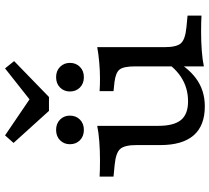

<svg xmlns="http://www.w3.org/2000/svg" viewBox="-56 -782 850 779"><g transform="rotate(-90 369.5 -392.0)"><path d="M248.9 -413.4V-206.7H170.9V-263.8Q170.9 -312.4 155 -330Q139.2 -347.6 90.4 -352.3L43 -356.9V-413.4Q54.8 -412.6 71.7 -412.2Q88.6 -411.8 109.7 -411.8Q148.9 -411.8 185.5 -414.6Q222.1 -417.4 248.9 -423ZM248.9 -206.7V-175.5Q248.9 -112.5 272.4 -83.5Q296 -54.5 348 -54.5Q404 -54.5 448.2 -83.8Q492.4 -113.2 524.1 -171.2L524.6 -128Q490.4 -58.8 442 -22.7Q393.6 13.5 328 13.5Q249.6 13.5 210.3 -31.9Q170.9 -77.3 170.9 -167V-206.7ZM490.2 0V-206.7H568.2V-149.6Q568.2 -101 584 -83.4Q599.9 -65.8 648.6 -61.1L696.1 -56.5V0Q684.3 -0.8 667.8 -1.2Q651.3 -1.6 629.4 -1.6Q590.1 -1.6 553.6 1.2Q517 4 490.2 9.6ZM568.2 -413.4V-206.7H490.2V-269.1Q490.2 -315.4 477.8 -331.8Q465.3 -348.3 426.3 -353L389.7 -356.9V-413.4Q400.7 -412.6 413.1 -412.2Q425.5 -411.8 442 -411.8Q473.6 -411.8 508.2 -415Q542.9 -418.2 568.2 -423ZM446.4 -477.2Q420.3 -477.2 404.3 -493.3Q388.3 -509.3 388.3 -533.9Q388.3 -557.6 404.3 -573.8Q420.3 -589.9 446.4 -589.9Q472.3 -589.9 488.3 -573.8Q504.4 -557.6 504.4 -533.9Q504.4 -509.3 488.3 -493.3Q472.3 -477.2 446.4 -477.2ZM232.4 -477.2Q206.4 -477.2 190.3 -493.3Q174.3 -509.3 174.3 -533.9Q174.3 -557.6 190.3 -573.8Q206.4 -589.9 232.4 -589.9Q258.3 -589.9 274.4 -573.8Q290.4 -557.6 290.4 -533.9Q290.4 -509.3 274.4 -493.3Q258.3 -477.2 232.4 -477.2ZM482 -797 511.6 -760.2 366 -618.8H309.6L179.6 -762.5L210.2 -797L392.2 -673.4L326.2 -673.9Z"/></g></svg>

Font: Playfair 5pt SemiExpanded Light
Style: Regular
Weight: 300
Width: 6
Designer: Claus Eggers Sørensen
Foundry: Claus Eggers Sørensen
Version: Version 2.203